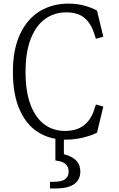

<svg xmlns="http://www.w3.org/2000/svg" viewBox="-20 -762 660 1064"><path d="M51.5 -364Q51.5 -489.5 92 -574.5Q132.5 -659.5 202 -700.8Q271.5 -742 359 -742Q405.5 -742 444.8 -731.5Q484 -721 517.5 -703.5L552.5 -558.5L511.5 -547L500.5 -580.5Q482.5 -635 446.5 -664Q410.5 -693 350.5 -693.5Q283.5 -694.5 231.8 -658.2Q180 -622 150.8 -547.8Q121.5 -473.5 121.5 -364Q121.5 -255 149.2 -181.5Q177 -108 227 -71.8Q277 -35.5 343.5 -36.5Q404.5 -37 443.5 -66.5Q482.5 -96 500.5 -149.5L511.5 -183L552.5 -171.5L517.5 -26.5Q484.5 -10 438 1Q391.5 12 344 12Q257.5 12 191.8 -29Q126 -70 88.8 -154.2Q51.5 -238.5 51.5 -364ZM257 245.5H276.5Q322.5 245.5 341.5 230.5Q360.5 215.5 360.5 189Q360.5 162 342.5 146.5Q324.5 131 287 127.5V-24H334V114L318.5 89.5Q366.5 97.5 395.8 121.8Q425 146 425 189.5Q425 234.5 390.5 258.5Q356 282.5 289 282.5H257Z"/></svg>

Font: Monaspace Xenon Var ExtraLight
Style: Regular
Weight: 200
Designer: Riley Cran and the Lettermatic Team
Version: Version 1.200 (Monaspace Xenon Var)